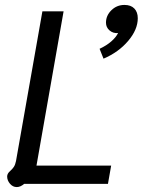

<svg xmlns="http://www.w3.org/2000/svg" viewBox="-20 -746 579 779"><path d="M9 -30Q9 -42 22 -53Q31 -61 36.5 -69.5Q42 -78 45 -93L152 -700H238L128 -74H431L418 0H78Q63 13 48 13Q32 13 20.5 -0.5Q9 -14 9 -30ZM384 -548Q412 -561 431.5 -578Q451 -595 459 -612Q439 -610 424.5 -622.5Q410 -635 410 -654Q410 -683 432 -704.5Q454 -726 485 -726Q511 -726 525 -711.5Q539 -697 539 -672Q539 -626 500 -580Q461 -534 400 -508Z"/></svg>

Font: Niramit
Style: Italic
Weight: 400
Italic angle: -10°
Version: Version 1.000; ttfautohint (v1.6)